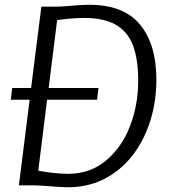

<svg xmlns="http://www.w3.org/2000/svg" viewBox="-20 -775 712 803"><path d="M255 8Q226.5 7 203 5Q179.5 3 154.5 1.5Q129.5 0 97 0H59L104 -358H25L31 -407H110L153 -747H210Q221.5 -747 235 -747.8Q248.5 -748.5 263 -749.8Q277.5 -751 292.8 -752.2Q308 -753.5 323.2 -754.2Q338.5 -755 353 -755Q498 -755 566 -671.8Q634 -588.5 634 -442Q634 -348 607.2 -265.5Q580.5 -183 530.8 -120.8Q481 -58.5 411.2 -24.2Q341.5 10 255 8ZM265 -48Q357.5 -48 424 -104Q490 -159.5 524 -248.2Q558 -337 558 -438Q558 -529.5 535 -588Q512 -645 462.5 -672.5Q413 -700 332 -700Q309 -700 281 -697.8Q253 -695.5 219 -691L183.5 -407H392L386 -358H177L140 -61Q177 -54.5 208 -51.2Q239 -48 265 -48Z"/></svg>

Font: Koeln Type Sans Light
Style: Italic
Weight: 300
Italic angle: -7.5°
Designer: Eben Sorkin
Foundry: Eben Sorkin
Version: Version 2.001